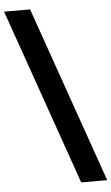

<svg xmlns="http://www.w3.org/2000/svg" viewBox="-105 -882 593 1023"><g transform="rotate(-5 191.5 -371.0)"><path d="M287 100 -43 -842H96L426 100Z"/></g></svg>

Font: Idrija
Style: Bold
Weight: 700
Designer: Julieta Ulanovsky
Foundry: Julieta Ulanovsky
Version: Version 7.200